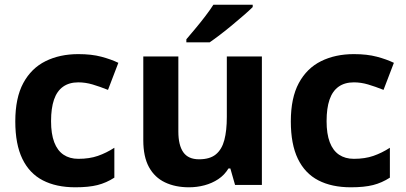

<svg xmlns="http://www.w3.org/2000/svg" viewBox="-20 -786 1725 816"><path d="M300 10Q219 10 162 -19.5Q105 -49 75 -111Q45 -173 45 -270Q45 -370 79 -433Q113 -496 173.5 -526Q234 -556 313 -556Q369 -556 410.5 -545Q452 -534 483 -519L439 -404Q404 -418 373.5 -427Q343 -436 313 -436Q274 -436 248 -417.5Q222 -399 209.5 -362.5Q197 -326 197 -271Q197 -217 210.5 -181.5Q224 -146 250 -128.5Q276 -111 313 -111Q360 -111 396 -123.5Q432 -136 466 -158V-31Q432 -9 394.5 0.5Q357 10 300 10Z M1093 -546V0H979L959 -70H951Q934 -42 907.5 -24.5Q881 -7 849 1.5Q817 10 783 10Q725 10 681 -11Q637 -32 613 -76Q589 -120 589 -190V-546H738V-227Q738 -169 759 -139Q780 -109 826 -109Q872 -109 897.5 -130Q923 -151 933.5 -191Q944 -231 944 -289V-546ZM1054 -756Q1040 -742 1017 -722Q994 -702 967.5 -680Q941 -658 915.5 -638.5Q890 -619 871 -606H772V-619Q788 -638 809.5 -663.5Q831 -689 852 -716.5Q873 -744 887 -766H1054Z M1471 10Q1390 10 1333 -19.5Q1276 -49 1246 -111Q1216 -173 1216 -270Q1216 -370 1250 -433Q1284 -496 1344.5 -526Q1405 -556 1484 -556Q1540 -556 1581.5 -545Q1623 -534 1654 -519L1610 -404Q1575 -418 1544.5 -427Q1514 -436 1484 -436Q1445 -436 1419 -417.5Q1393 -399 1380.5 -362.5Q1368 -326 1368 -271Q1368 -217 1381.5 -181.5Q1395 -146 1421 -128.5Q1447 -111 1484 -111Q1531 -111 1567 -123.5Q1603 -136 1637 -158V-31Q1603 -9 1565.5 0.5Q1528 10 1471 10Z"/></svg>

Font: Noto Sans Tamil
Style: Regular
Weight: 400
Designer: Jelle Bosma - Monotype Design Team
Foundry: Monotype Imaging Inc.
Version: Version 2.003